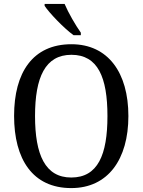

<svg xmlns="http://www.w3.org/2000/svg" viewBox="-20 -951 729 981"><path d="M356 -771H393V-784C366 -822 329 -886 310 -931H208V-921C231 -886 306 -807 356 -771ZM344 10C532 10 636 -137 636 -358C636 -580 532 -725 345 -725C147 -725 52 -580 52 -359C52 -137 147 10 344 10ZM344 -44C211 -44 159 -160 159 -358C159 -556 211 -671 345 -671C480 -671 529 -556 529 -358C529 -160 480 -44 344 -44Z"/></svg>

Font: Noto Serif Georgian SemiCondensed
Style: Regular
Weight: 400
Width: 4
Designer: Monotype Design Team, Akaki Razmadze
Foundry: Google LLC
Version: Version 2.003